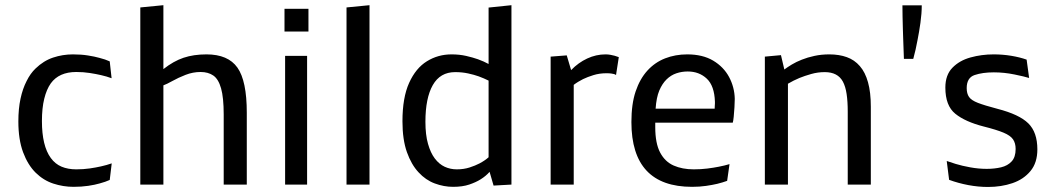

<svg xmlns="http://www.w3.org/2000/svg" viewBox="-20 -722 4120 751"><path d="M267.6 8.8Q227.1 8.8 188.5 -3.9Q149.9 -16.6 119.6 -46.4Q88.9 -76.7 70.3 -126.5Q51.8 -176.3 51.8 -247.1Q51.8 -296.9 60.3 -336.2Q68.8 -375.5 84 -404.8Q98.6 -434.6 119.1 -454.1Q150.4 -484.4 187.7 -496.8Q225.1 -509.3 265.1 -509.3Q297.4 -509.3 323.7 -505.1Q350.1 -501 369.1 -495.6Q392.6 -489.7 409.2 -481.9L416.5 -416Q407.2 -419.4 396.7 -422.6Q386.2 -425.8 375 -428.2Q356 -432.6 331.1 -436.5Q306.2 -440.4 278.3 -440.4Q210.9 -440.4 178.7 -396Q162.1 -372.6 153.1 -335.9Q144 -299.3 144 -248.5Q144 -151.4 178.7 -104Q195.8 -80.6 220.7 -70.1Q245.6 -59.6 278.3 -59.6Q306.2 -59.6 331.3 -63.2Q356.4 -66.9 375.5 -71.3Q397.5 -76.2 417 -83L409.2 -18.1Q393.1 -10.7 369.6 -4.4Q351.1 1 325 4.9Q298.8 8.8 267.6 8.8Z M528.8 0V-692.9L619.1 -701.7V-451.7Q658.7 -482.9 698 -496.1Q737.3 -509.3 787.6 -509.3Q872.1 -509.3 908.7 -457.5Q945.3 -405.8 945.3 -281.2V0H855V-274.4Q855 -340.3 844.7 -376.5Q834.5 -412.6 814.5 -426.5Q794.4 -440.4 764.6 -440.4Q734.4 -440.4 705.8 -429.2Q677.2 -418 654.5 -405.3Q631.8 -392.6 619.1 -388.2V0Z M1092.8 -598.6V-687.5H1186.5V-598.6ZM1095.2 0V-503.4H1181.2V0Z M1335.4 0V-692.9L1425.3 -701.7V0Z M1752.4 8.8Q1716.3 8.8 1680.7 -4.4Q1645 -17.6 1617.2 -47.9Q1588.9 -78.1 1571.5 -127.2Q1554.2 -176.3 1554.2 -247.6Q1554.2 -340.3 1580.3 -397.9Q1606.4 -455.6 1649.9 -482.4Q1693.4 -509.3 1746.1 -509.3Q1777.3 -509.3 1803.7 -503.2Q1830.1 -497.1 1849.6 -490.2Q1872.6 -481.9 1891.1 -471.7V-692.4L1980.5 -701.7V0L1910.6 3.9L1895 -49.8Q1880.4 -33.2 1859.9 -20.5Q1842.3 -9.3 1815.7 -0.2Q1789.1 8.8 1752.4 8.8ZM1766.6 -59.6Q1793.9 -59.6 1816.7 -66.9Q1839.4 -74.2 1856 -83Q1876.5 -93.8 1891.1 -106.9V-406.7Q1873.5 -415.5 1852.5 -423.3Q1834.5 -429.7 1811 -434.8Q1787.6 -439.9 1760.3 -439.9Q1701.7 -439.9 1672.9 -389.2Q1644 -338.4 1644 -245.6Q1644 -194.8 1654.1 -159.4Q1664.1 -124 1680.7 -102.1Q1697.8 -79.6 1719.7 -69.6Q1741.7 -59.6 1766.6 -59.6Z M2133.8 0V-500.5L2196.8 -505.4L2213.9 -447.8Q2242.2 -477.1 2276.9 -493.2Q2311.5 -509.3 2348.6 -509.3Q2358.4 -509.3 2367.7 -507.6Q2377 -505.9 2384.3 -503.9Q2391.6 -502 2400.4 -498.5L2389.6 -428.7Q2387.7 -430.2 2382.8 -432.1Q2378.9 -433.1 2371.6 -434.3Q2364.3 -435.5 2352.5 -435.5Q2324.7 -435.5 2301.3 -428.2Q2277.8 -420.9 2260.7 -412.6Q2251 -407.7 2241.7 -402.1Q2232.4 -396.5 2224.1 -390.1V0Z M2824.2 -14.6Q2807.1 -8.3 2785.2 -2.9Q2766.6 1.5 2741.7 5.1Q2716.8 8.8 2687 8.8Q2449.7 8.8 2449.7 -244.6Q2449.7 -315.4 2466.3 -364.5Q2482.9 -413.6 2512.2 -445.8Q2541.5 -478 2581.5 -493.7Q2621.6 -509.3 2668 -509.3Q2728.5 -509.3 2769.5 -484.9Q2810.5 -460.4 2831.8 -420.7Q2853 -380.9 2854 -335.4Q2854 -322.3 2852.8 -302.5Q2851.6 -282.7 2849.9 -265.4Q2848.1 -248 2846.2 -242.2H2543V-224.6Q2543 -161.6 2562 -125.5Q2581.1 -89.4 2615 -74.5Q2648.9 -59.6 2693.4 -59.6Q2721.2 -59.6 2746.3 -62.7Q2771.5 -65.9 2791 -69.8Q2814 -74.2 2833.5 -80.1ZM2669.9 -442.4Q2647 -442.4 2625.7 -435.3Q2604.5 -428.2 2587.4 -411.6Q2570.3 -395 2558.8 -367.9Q2547.4 -340.8 2544.4 -296.9H2775.4Q2775.4 -306.2 2775.9 -309.1Q2776.4 -311.5 2776.4 -316.9V-324.2Q2774.4 -386.2 2744.6 -414.3Q2714.8 -442.4 2669.9 -442.4Z M2971.7 0V-500.5L3034.7 -506.3L3047.9 -450.2Q3059.6 -459 3076.9 -469.5Q3094.2 -480 3116.7 -488.8Q3138.7 -497.6 3165.8 -503.4Q3192.9 -509.3 3223.6 -509.3Q3262.2 -509.3 3292.2 -498.5Q3322.3 -487.8 3343.3 -463.4Q3364.3 -439.5 3375.2 -400.1Q3386.2 -360.8 3386.2 -304.7V0H3295.9V-285.2Q3295.9 -325.2 3291.5 -354.5Q3287.1 -383.8 3276.9 -402.8Q3256.8 -439.9 3206.1 -439.9Q3178.7 -439.9 3153.1 -432.6Q3127.4 -425.3 3106.9 -417Q3095.2 -412.1 3084 -406.5Q3072.8 -400.9 3062 -394.5V0Z M3515.6 -491.7 3512.7 -572.8Q3512.2 -587.4 3511.5 -610.1Q3510.7 -632.8 3510.3 -657.5Q3509.8 -682.1 3509.8 -701.2H3585.4Q3585.4 -669.4 3580.3 -633.1Q3575.2 -596.7 3568.8 -564.9Q3565.4 -546.4 3561.3 -528.1Q3557.1 -509.8 3552.2 -491.7Z M3844.7 9.3Q3806.6 9.3 3767.6 2Q3728.5 -5.4 3692.4 -18.6L3683.1 -92.3Q3693.4 -88.4 3718.3 -80.8Q3743.2 -73.2 3775.4 -67.4Q3807.6 -61.5 3839.4 -61.5Q3870.1 -61.5 3895.8 -67.6Q3921.4 -73.7 3937 -90.6Q3952.6 -107.4 3952.6 -139.2Q3952.6 -162.1 3942.4 -177Q3932.1 -191.9 3905.3 -203.1Q3878.4 -214.4 3828.1 -227.1Q3755.4 -245.6 3716.6 -277.1Q3677.7 -308.6 3677.7 -379.4Q3677.7 -428.7 3705.3 -457Q3732.9 -485.4 3776.1 -497.3Q3819.3 -509.3 3866.7 -509.3Q3901.9 -509.3 3935.8 -503.7Q3969.7 -498 3995.6 -488.8L4005.4 -417Q3988.3 -422.4 3948 -430.7Q3907.7 -439 3867.2 -439Q3823.2 -439 3792.2 -428.5Q3761.2 -418 3761.2 -377.4Q3761.2 -356 3770.3 -342.8Q3779.3 -329.6 3805.2 -319.6Q3831.1 -309.6 3881.3 -296.4Q3966.8 -274.4 4002.2 -239.5Q4037.6 -204.6 4037.6 -137.7Q4037.6 -85.4 4010.7 -53Q3983.9 -20.5 3940.2 -5.6Q3896.5 9.3 3844.7 9.3Z"/></svg>

Font: Mako
Style: Regular
Weight: 400
Designer: vernon adams
Foundry: vernon adams
Version: Version 1.100; ttfautohint (v1.8.4.7-5d5b);gftools[0.9.33]